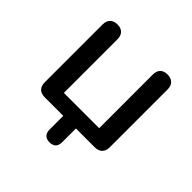

<svg xmlns="http://www.w3.org/2000/svg" viewBox="-165 -640 923 923"><g transform="rotate(45 296.5 -179.0)"><path d="M296 137C325 137 339 122 339 93V0H466C499 0 518 -18 518 -51V-444C518 -477 499 -495 467 -495C434 -495 417 -477 417 -444V-80H177V-444C177 -477 159 -495 127 -495C95 -495 76 -477 76 -444V-51C76 -18 94 0 127 0H253V93C253 122 269 137 296 137Z"/></g></svg>

Font: Nunito SemiBold
Style: Regular
Weight: 600
Designer: Vernon Adams
Foundry: Vernon Adams
Version: Version 3.602